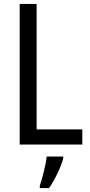

<svg xmlns="http://www.w3.org/2000/svg" viewBox="-20 -734 457 975"><path d="M80 0H398V-77H166V-714H80ZM301 71V61H217C213 102 194 175 182 210V221H229C258 180 289 116 301 71Z"/></svg>

Font: Noto Sans Sinhala UI Condensed
Style: Regular
Weight: 400
Width: 3
Designer: Jelle Bosma - Monotype Design Team
Foundry: Monotype Imaging Inc.
Version: Version 2.006